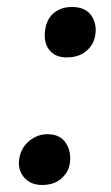

<svg xmlns="http://www.w3.org/2000/svg" viewBox="-20 -543 320 552"><path d="M171.9 -377.9Q137.2 -377.9 120.4 -401.1Q103.5 -424.3 110.8 -462.9Q116.2 -490.7 136.2 -506.8Q156.2 -522.9 187 -522.9Q226.6 -522.9 243.4 -497.1Q260.3 -471.2 252.9 -437Q248 -412.6 226.8 -395.3Q205.6 -377.9 171.9 -377.9ZM101.1 -11.2Q66.9 -11.2 48.1 -34.4Q29.3 -57.6 36.1 -90.8Q42 -120.1 65.2 -138.7Q88.4 -157.2 116.2 -157.2Q153.8 -157.2 170.2 -130.4Q186.5 -103.5 180.2 -69.8Q175.3 -45.4 154.8 -28.3Q134.3 -11.2 101.1 -11.2Z"/></svg>

Font: Shantell Sans Bouncy
Style: Italic
Weight: 400
Italic angle: -11.31°
Designer: Stephen Nixon, Anya Danilova, Shantell Martin
Foundry: Arrow Type
Version: Version 1.006;[9816181b4]